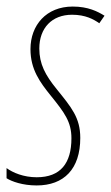

<svg xmlns="http://www.w3.org/2000/svg" viewBox="-36 -556 339 586"><path d="M76 10C159 10 209 -40 209 -135C209 -197 182 -228 137 -284C102 -327 84 -361 84 -408C84 -470 122 -511 184 -511C225 -511 250 -497 267 -485L283 -508C262 -521 233 -536 186 -536C105 -536 57 -479 57 -406C57 -344 86 -305 119 -264C161 -212 182 -184 182 -134C182 -58 149 -15 76 -15C36 -15 3 -29 -16 -43V-12C0 -2 33 10 76 10Z"/></svg>

Font: Noto Sans ExtraCondensed Thin
Style: Italic
Weight: 100
Width: 2
Italic angle: -12°
Designer: Monotype Design Team
Foundry: Monotype Imaging Inc.
Version: Version 2.013